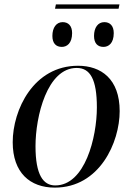

<svg xmlns="http://www.w3.org/2000/svg" viewBox="-20 -846 604 876"><path d="M525 -826H235L231 -806H521ZM452 -632C475 -632 499 -648 499 -695C499 -729 481 -745 456 -745C427 -745 409 -720 409 -682C409 -648 426 -632 452 -632ZM262 -632C285 -632 309 -648 309 -695C309 -729 291 -745 266 -745C237 -745 219 -720 219 -682C219 -648 236 -632 262 -632ZM230 10C435 10 526 -197 526 -339C526 -486 441 -546 336 -546C133 -546 38 -345 38 -197C38 -58 117 10 230 10ZM232 0C177 0 142 -48 142 -179C142 -315 195 -536 330 -536C391 -536 422 -485 422 -356C422 -220 368 0 232 0Z"/></svg>

Font: Noto Serif Display
Style: Italic
Weight: 400
Italic angle: -12°
Designer: Monotype Design Team
Foundry: Monotype Imaging Inc.
Version: Version 2.009